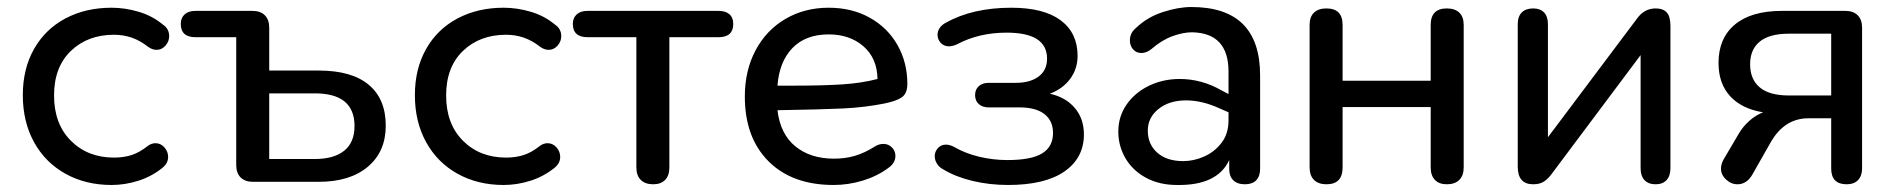

<svg xmlns="http://www.w3.org/2000/svg" viewBox="-20 -518 5403 547"><path d="M45 -247Q45 -322 77 -378.5Q109 -435 166.5 -465.5Q224 -496 298 -496Q336 -496 375 -484.5Q414 -473 444 -448Q462 -436 462 -415Q462 -400 451.5 -388Q441 -376 426 -376Q413 -376 400 -386Q358 -419 305 -419Q230 -419 182 -373Q134 -327 134 -246Q134 -165 182 -117Q230 -69 305 -69Q331 -69 354 -76Q377 -83 402 -103Q412 -110 423 -110Q438 -110 448.5 -98Q459 -86 459 -71Q459 -53 443 -40Q412 -15 374 -3Q336 9 298 9Q224 9 166.5 -23Q109 -55 77 -113Q45 -171 45 -247Z M653 -48V-412H537Q495 -412 495 -450Q495 -467 506 -477Q517 -487 537 -487H699Q722 -487 734.5 -474.5Q747 -462 747 -439V-317H888Q982 -317 1030.5 -276.5Q1079 -236 1079 -160Q1079 -86 1028 -43Q977 0 888 0H701Q678 0 665.5 -12.5Q653 -25 653 -48ZM990 -159Q990 -252 877 -252H747V-65H877Q931 -65 960.5 -88.5Q990 -112 990 -159Z M1162 -247Q1162 -322 1194 -378.5Q1226 -435 1283.5 -465.5Q1341 -496 1415 -496Q1453 -496 1492 -484.5Q1531 -473 1561 -448Q1579 -436 1579 -415Q1579 -400 1568.5 -388Q1558 -376 1543 -376Q1530 -376 1517 -386Q1475 -419 1422 -419Q1347 -419 1299 -373Q1251 -327 1251 -246Q1251 -165 1299 -117Q1347 -69 1422 -69Q1448 -69 1471 -76Q1494 -83 1519 -103Q1529 -110 1540 -110Q1555 -110 1565.5 -98Q1576 -86 1576 -71Q1576 -53 1560 -40Q1529 -15 1491 -3Q1453 9 1415 9Q1341 9 1283.5 -23Q1226 -55 1194 -113Q1162 -171 1162 -247Z M1793 -41V-412H1654Q1612 -412 1612 -450Q1612 -467 1623 -477Q1634 -487 1654 -487H2027Q2047 -487 2058 -477.5Q2069 -468 2069 -450Q2069 -412 2027 -412H1887V-41Q1887 -18 1875 -5.5Q1863 7 1841 7Q1818 7 1805.5 -5.5Q1793 -18 1793 -41Z M2102 -243Q2102 -317 2132.5 -374.5Q2163 -432 2217.5 -464Q2272 -496 2341 -496Q2407 -496 2458 -467.5Q2509 -439 2537 -389.5Q2565 -340 2565 -279Q2565 -252 2549.5 -241Q2534 -230 2499 -223Q2444 -212 2382 -209Q2320 -206 2195 -204Q2203 -136 2246 -101Q2289 -66 2356 -66Q2388 -66 2415.5 -74Q2443 -82 2473 -101Q2484 -108 2497 -108Q2511 -108 2521 -98Q2531 -88 2531 -74Q2531 -53 2510 -39Q2479 -16 2438 -3.5Q2397 9 2355 9Q2237 9 2169.5 -58.5Q2102 -126 2102 -243ZM2243 -274Q2323 -274 2378.5 -277.5Q2434 -281 2480 -293Q2479 -352 2440 -386Q2401 -420 2341 -420Q2275 -420 2237.5 -381Q2200 -342 2195 -274Z M2668 -35Q2656 -41 2649.5 -51.5Q2643 -62 2643 -73Q2643 -86 2652 -96Q2661 -106 2675 -106Q2686 -106 2699 -99Q2730 -81 2769.5 -71.5Q2809 -62 2850 -62Q2918 -62 2949 -81Q2980 -100 2980 -139Q2980 -174 2955.5 -193Q2931 -212 2885 -212H2797Q2779 -212 2768.5 -221.5Q2758 -231 2758 -247Q2758 -263 2768.5 -272.5Q2779 -282 2797 -282H2874Q2915 -282 2939 -300Q2963 -318 2963 -351Q2963 -425 2848 -425Q2769 -425 2707 -392Q2694 -386 2684 -386Q2669 -386 2660 -396Q2651 -406 2651 -419Q2651 -429 2657 -438Q2663 -447 2674 -453Q2751 -496 2861 -496Q2954 -496 3002 -460Q3050 -424 3050 -359Q3050 -322 3029 -293.5Q3008 -265 2971 -251Q3016 -241 3042 -210.5Q3068 -180 3068 -135Q3068 -68 3012.5 -29.5Q2957 9 2852 9Q2799 9 2751 -2.5Q2703 -14 2668 -35Z M3166 -143Q3166 -186 3189.5 -220Q3213 -254 3253 -273.5Q3293 -293 3341 -293Q3404 -293 3461 -260L3480 -250V-314Q3480 -424 3376 -426Q3351 -426 3320.5 -415Q3290 -404 3260 -378Q3246 -367 3232 -367Q3217 -367 3208 -377.5Q3199 -388 3199 -403Q3199 -424 3216 -438Q3248 -469 3292.5 -483.5Q3337 -498 3374 -498Q3570 -498 3570 -303V-37Q3570 -16 3559 -4.5Q3548 7 3527 7Q3505 7 3493.5 -4.5Q3482 -16 3482 -36V-62Q3448 11 3333 9Q3283 9 3245 -11.5Q3207 -32 3186.5 -67Q3166 -102 3166 -143ZM3351 -59Q3381 -59 3410.5 -72Q3440 -85 3460 -111Q3480 -137 3480 -175V-198L3455 -209Q3405 -232 3359 -232Q3311 -232 3280.5 -207.5Q3250 -183 3250 -146Q3250 -107 3277 -83Q3304 -59 3351 -59Z M3711 -41V-447Q3711 -470 3723.5 -482Q3736 -494 3759 -494Q3805 -494 3805 -447V-288H4056V-447Q4056 -494 4102 -494Q4125 -494 4137.5 -482Q4150 -470 4150 -447V-41Q4150 -18 4137.5 -5.5Q4125 7 4102 7Q4080 7 4068 -5.5Q4056 -18 4056 -41V-213H3805V-41Q3805 7 3759 7Q3736 7 3723.5 -5.5Q3711 -18 3711 -41Z M4304 -43V-449Q4304 -471 4315.5 -482.5Q4327 -494 4348 -494Q4368 -494 4379 -482.5Q4390 -471 4390 -449V-127L4643 -464Q4664 -494 4697 -494Q4718 -494 4728.5 -482.5Q4739 -471 4739 -444V-39Q4739 -17 4728 -5Q4717 7 4697 7Q4676 7 4665 -5Q4654 -17 4654 -39V-361L4401 -23Q4391 -9 4379 -1Q4367 7 4348 7Q4304 7 4304 -43Z M5197 -38V-181H5132Q5065 -181 5026 -115L4972 -20Q4956 7 4930 7Q4912 7 4897.5 -6.5Q4883 -20 4883 -38Q4883 -50 4890 -63L4933 -136Q4945 -157 4963.5 -173.5Q4982 -190 5003 -198Q4942 -208 4909 -244Q4876 -280 4876 -339Q4876 -409 4922.5 -448Q4969 -487 5057 -487H5237Q5260 -487 5272.5 -474.5Q5285 -462 5285 -439V-38Q5285 -17 5273.5 -5Q5262 7 5241 7Q5197 7 5197 -38ZM5197 -246V-422H5076Q5021 -422 4993.5 -399.5Q4966 -377 4966 -335Q4966 -292 4993.5 -269Q5021 -246 5076 -246Z"/></svg>

Font: SN Pro
Style: Regular
Weight: 400
Designer: Tobias Whetton
Foundry: Supernotes
Version: Version 1.003